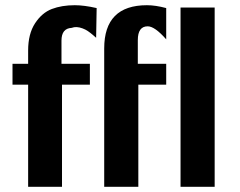

<svg xmlns="http://www.w3.org/2000/svg" viewBox="-20 -717 922 737"><path d="M28 -392V-472H88V-523Q88 -587 114.5 -627.5Q141 -668 179 -682.5Q217 -697 267 -697Q303 -697 351 -686L349 -572Q347 -574 337 -582.5Q327 -591 317.5 -597.5Q308 -604 297 -608Q273 -617 255 -610Q216 -608 216 -561V-472H325V-392H218V0H88V-392ZM380 0V-531Q380 -697 544 -697Q577 -697 618 -686V-566Q574 -616 547 -616Q509 -616 509 -563V-472H618V-392H511V0ZM673 0V-688H804V0Z"/></svg>

Font: Coval
Style: ExtraBold
Weight: 800
Foundry: Context Ltd
Version: Version 001.000